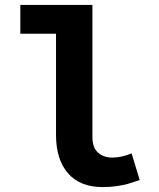

<svg xmlns="http://www.w3.org/2000/svg" viewBox="-20 -743 640 775"><path d="M395 12.2Q302.7 12.2 254.4 -43.7Q206.1 -99.6 206.1 -198.2V-606.9H62V-723.1H353V-190.9Q353 -147 375.7 -127Q398.4 -106.9 433.1 -106.9Q471.2 -106.9 511.2 -124L543.9 -16.1Q512.2 -5.4 494.9 -0.5Q477.5 4.4 450.9 8.3Q424.3 12.2 395 12.2Z"/></svg>

Font: Office Code Pro Bold
Style: Regular
Weight: 700
Designer: Nathan Rutzky & Paul D. Hunt
Foundry: Adobe Systems Incorporated
Version: Version 1.004;PS 001.004;hotconv 1.0.70;makeotf.lib2.5.58329